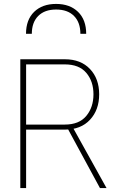

<svg xmlns="http://www.w3.org/2000/svg" viewBox="-20 -949 578 969"><path d="M111.3 -778.3H140.6Q140.6 -835.9 172.9 -868.4Q205.1 -900.9 263.2 -900.9Q321.3 -900.9 353.5 -868.4Q385.7 -835.9 385.7 -778.3H415Q415 -849.1 373.8 -889.2Q332.5 -929.2 263.2 -929.2Q193.4 -929.2 152.3 -889.2Q111.3 -849.1 111.3 -778.3ZM343.8 -312.5H314.9L484.4 0H517.6ZM111.8 0V-294.9H307.1Q388.2 -294.9 434.3 -344.7Q480.5 -394.5 480.5 -473.1Q480.5 -551.8 434.1 -600.8Q387.7 -649.9 307.1 -649.9H82.5V0ZM111.8 -624H307.1Q379.4 -624 415.5 -581.3Q451.7 -538.6 451.7 -473.1Q451.7 -407.7 415.5 -364Q379.4 -320.3 307.1 -320.3H111.8Z"/></svg>

Font: Estedad-FD-VF Thin
Style: Regular
Weight: 100
Designer: Amin Abedi
Version: Version 5.0